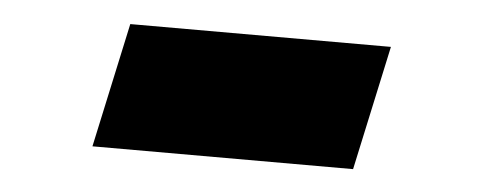

<svg xmlns="http://www.w3.org/2000/svg" viewBox="-28 -448 707 284"><g transform="rotate(5 325.0 -305.5)"><path d="M156 -398H543L503 -213H116Z"/></g></svg>

Font: Azeret Mono Black
Style: Italic
Weight: 900
Italic angle: -12°
Designer: Martin Vácha
Foundry: Displaay
Version: Version 1.000; Glyphs 3.0.3, build 3074